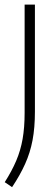

<svg xmlns="http://www.w3.org/2000/svg" viewBox="-34 -560 238 811"><path d="M17 230.5 -14 209.5Q16 162.5 34.5 119Q53 75.5 61.5 27Q70 -21.5 70 -83.5V-540.5H113.5V-88.5Q113.5 -20.5 103.5 32.2Q93.5 85 72.2 132.2Q51 179.5 17 230.5Z"/></svg>

Font: Encode Sans Cnd XLt
Style: Regular
Weight: 200
Width: 3
Designer: Multiple Designers
Foundry: Impallari Type
Version: Version 3.002; ttfautohint (v1.8.3) -l 8 -r 50 -G 200 -x 14 